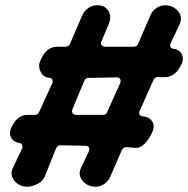

<svg xmlns="http://www.w3.org/2000/svg" viewBox="-20 -697 712 727"><path d="M83 10Q63 10 47.5 -0.5Q32 -11 26 -28Q20 -45 30 -64L64 -135Q66 -142 64 -147.5Q62 -153 56 -155L46 -157Q29 -162 21.5 -177Q14 -192 21 -210Q33 -237 48 -249Q63 -261 80 -262H113Q123 -262 128 -273L178 -382Q183 -397 171 -402L157 -404Q139 -410 131.5 -430Q124 -450 133 -468Q145 -496 161 -508Q177 -520 195 -520H228Q240 -520 245 -531L291 -638Q299 -656 314 -666.5Q329 -677 347 -677H348Q377 -677 390 -656.5Q403 -636 393 -609L364 -540Q360 -531 365.5 -525.5Q371 -520 379 -520H486Q498 -520 503 -531L549 -638Q557 -656 572 -666.5Q587 -677 605 -677H606Q626 -677 641.5 -666.5Q657 -656 663 -639.5Q669 -623 659 -603L626 -533Q623 -526 625 -520.5Q627 -515 633 -513L645 -511Q662 -505 669 -490.5Q676 -476 669 -458Q658 -432 642 -419Q626 -406 609 -405H576Q566 -405 561 -394L509 -277Q505 -270 508 -264.5Q511 -259 517 -257L531 -255Q550 -250 558 -234.5Q566 -219 558 -200Q546 -172 529 -154Q512 -136 492 -137L459 -140Q447 -140 441 -128L398 -29Q391 -12 375.5 -1Q360 10 342 10H341Q322 10 306.5 0Q291 -10 284.5 -26Q278 -42 286 -60L317 -125Q320 -133 316.5 -139Q313 -145 304 -145L209 -147Q198 -147 192 -135L150 -30Q143 -11 122 -0.5Q101 10 84 10ZM268 -262H370Q382 -262 386 -273L434 -380Q439 -390 435 -397.5Q431 -405 420 -404L314 -402Q310 -402 305.5 -399Q301 -396 299 -391L255 -285Q250 -275 255 -268.5Q260 -262 268 -262Z"/></svg>

Font: Winky Sans SemiBold
Style: Italic
Weight: 600
Italic angle: -8.97852°
Designer: Simon Atzbach
Foundry: typofactur
Version: Version 1.205